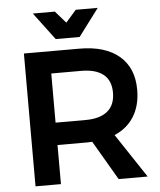

<svg xmlns="http://www.w3.org/2000/svg" viewBox="-60 -956 842 1008"><g transform="rotate(-5 361.5 -452.5)"><path d="M524 0 403 -207Q395 -206 378 -206H220V0H86V-700H378Q514 -700 588 -637Q662 -574 662 -459Q662 -377 626.5 -319Q591 -261 523 -232L677 0ZM220 -324H378Q454 -324 494 -357Q534 -390 534 -455Q534 -519 494 -551Q454 -583 378 -583H220ZM377 -905H493L385 -761H259L151 -905H267L322 -842Z"/></g></svg>

Font: Montserrat arm2 Medium
Style: Regular
Weight: 500
Designer: Julieta Ulanovsky
Foundry: Julieta Ulanovsky
Version: Version 6.000